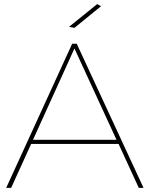

<svg xmlns="http://www.w3.org/2000/svg" viewBox="-20 -911 726 931"><path d="M451 -891 470 -881 341 -776 315 -781ZM653 0 555 -213H131L34 0H10L330 -699H352L676 0ZM140 -233H545L341 -676Z"/></svg>

Font: TypoPRO Montserrat
Style: Regular
Weight: 250
Designer: Julieta Ulanovsky
Foundry: Julieta Ulanovsky
Version: Version 6.001